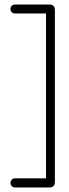

<svg xmlns="http://www.w3.org/2000/svg" viewBox="-20 -728 305 843"><path d="M45 55H182V-669H45Q37 -669 31.5 -674.5Q26 -680 26 -689Q26 -697 31.5 -702.5Q37 -708 45 -708H197Q221 -708 221 -683V70Q221 95 197 95H45Q37 95 31.5 89Q26 83 26 75Q26 67 31.5 61Q37 55 45 55Z"/></svg>

Font: Libertine Sup Light
Style: Regular
Weight: 300
Designer: Bastien Sozeau
Foundry: NBR — Bastien Sozeau
Version: Version 2.003; ttfautohint (v1.8.4.7-5d5b);gftools[0.9.33]